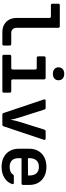

<svg xmlns="http://www.w3.org/2000/svg" viewBox="782 -1608 836 2440"><g transform="rotate(90 1200.0 -388.0)"><path d="M388.8 0Q334.9 0 294.2 -22.2Q253.6 -44.4 230.9 -84.7Q208.3 -125 208.3 -178.4V-597Q208.3 -617 188.3 -617H47.1Q27.1 -617 27.1 -637V-710Q27.1 -730 47.1 -730H313.4Q333.4 -730 333.4 -710V-181.3Q333.4 -150.3 350.9 -131.6Q368.5 -113 397.6 -113H538.8Q558.8 -113 558.8 -93V-20Q558.8 0 538.8 0Z M696.2 0Q676.2 0 676.2 -20V-93Q676.2 -113 696.2 -113H843.6Q863.6 -113 863.6 -133V-417Q863.6 -437 843.6 -437H716.2Q696.2 -437 696.2 -457V-530Q696.2 -550 716.2 -550H968.7Q988.7 -550 988.7 -530V-133Q988.7 -113 1008.7 -113H1137.9Q1157.9 -113 1157.9 -93V-20Q1157.9 0 1137.9 0ZM917.9 -642Q880.2 -642 858 -661.3Q835.8 -680.7 835.8 -713.8Q835.8 -747.3 858 -766.8Q880.2 -786.4 917.9 -786.4Q955.6 -786.4 977.8 -766.8Q1000 -747.3 1000 -713.8Q1000 -680.7 977.8 -661.3Q955.6 -642 917.9 -642Z M1438.1 0Q1421.7 0 1415.7 -16L1244.4 -527Q1240.4 -538 1245.4 -544Q1250.4 -550 1260.4 -550H1350.4Q1367.8 -550 1372.4 -533.4L1473.3 -215.7Q1483.2 -185.6 1490.9 -155.4Q1498.6 -125.2 1501.4 -102.9Q1504.7 -125.2 1511.7 -155.4Q1518.7 -185.6 1527.5 -215.1L1627.3 -533.4Q1631.9 -550 1649.3 -550H1739.6Q1750.6 -550 1755.1 -544Q1759.6 -538 1756.1 -527L1585.5 -16Q1580.1 0 1563.1 0Z M2100.6 10Q2030.9 10 1978.9 -17.1Q1926.9 -44.2 1898.4 -93.7Q1870 -143.2 1870 -210V-340Q1870 -407.2 1898.4 -456.5Q1926.9 -505.8 1978.9 -532.9Q2030.9 -560 2100.6 -560Q2170.3 -560 2221.7 -533.1Q2273.1 -506.2 2301.6 -457.8Q2330 -409.3 2330 -344.1V-263.8Q2330 -243.8 2310 -243.8H1990.1V-205.9Q1990.1 -150.1 2019 -121.3Q2047.9 -92.6 2100.6 -92.6Q2134.1 -92.6 2158.7 -102.6Q2183.4 -112.6 2194.2 -131Q2198.8 -138.4 2203.8 -142.1Q2208.8 -145.9 2216.8 -145.9H2301.1Q2312.1 -145.9 2317.1 -140.9Q2322.1 -135.9 2319.5 -127.3Q2301 -64.5 2241.9 -27.3Q2182.8 10 2100.6 10ZM2209.9 -315.3V-345.3Q2209.9 -402.1 2182.2 -433.2Q2154.6 -464.4 2100.6 -464.4Q2046.6 -464.4 2018.4 -432.7Q1990.1 -401 1990.1 -344.1V-324.9L2218.6 -326.1Z"/></g></svg>

Font: Pitagon Sans Mono
Style: Regular
Weight: 400
Monospace: yes
Designer: Travis Tran
Foundry: Pitagon
Version: Version 1.001;gftools[0.9.26]